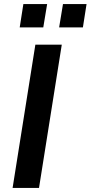

<svg xmlns="http://www.w3.org/2000/svg" viewBox="-20 -925 446 945"><path d="M42 0 154 -705H284L172 0ZM271 -790 290 -905H406L388 -790ZM77 -790 95 -905H212L193 -790Z"/></svg>

Font: Nunito Sans 11pt
Style: Bold Italic
Weight: 700
Italic angle: -9°
Version: Version 3.101;gftools[0.9.27]